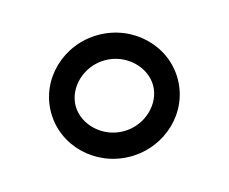

<svg xmlns="http://www.w3.org/2000/svg" viewBox="-51 -777 466 390"><g transform="rotate(-15 181.5 -582.0)"><path d="M100.1 -582.6C100.1 -621.3 136.2 -657.2 181.5 -657.2C226.8 -657.2 262.9 -621.3 262.9 -582.6C262.9 -543.9 226.8 -508 181.5 -508C136.2 -508 100.1 -543.9 100.1 -582.6ZM48.4 -582.6C48.4 -511.7 108.5 -454.8 181.5 -454.8C254.5 -454.8 314.6 -511.7 314.6 -582.6C314.6 -653.5 254.5 -710.4 181.5 -710.4C108.5 -710.4 48.4 -653.5 48.4 -582.6Z"/></g></svg>

Font: Hi.
Style: Black
Weight: 400
Designer: Mew Too, Robert Jablonski
Foundry: Cannot Into Space Fonts
Version: Version 1.996